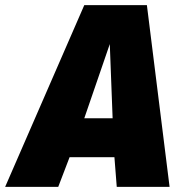

<svg xmlns="http://www.w3.org/2000/svg" viewBox="-60 -725 727 745"><path d="M-40 0 267 -705H510L598 0H393L384 -115H210L166 0ZM267 -266H377L366 -554Z"/></svg>

Font: Georama ExtraBold
Style: Italic
Weight: 800
Italic angle: -9°
Version: Version 1.001